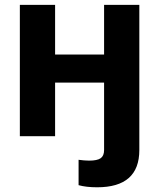

<svg xmlns="http://www.w3.org/2000/svg" viewBox="-20 -566 661 798"><path d="M383.8 212.4Q337.9 212.4 306.6 203.6V98.1Q317.9 99.6 328.9 100.6Q339.8 101.6 350.1 101.6Q384.3 101.6 398.4 91.6Q412.6 81.5 412.6 57.6V-222.7H209V0H62.5V-545.9H209V-339.4H412.6V-545.9H559.1V57.6Q559.1 212.4 383.8 212.4Z"/></svg>

Font: Inter
Style: Bold
Weight: 700
Designer: Rasmus Andersson
Foundry: rsms
Version: Version 4.001;git-9221beed3